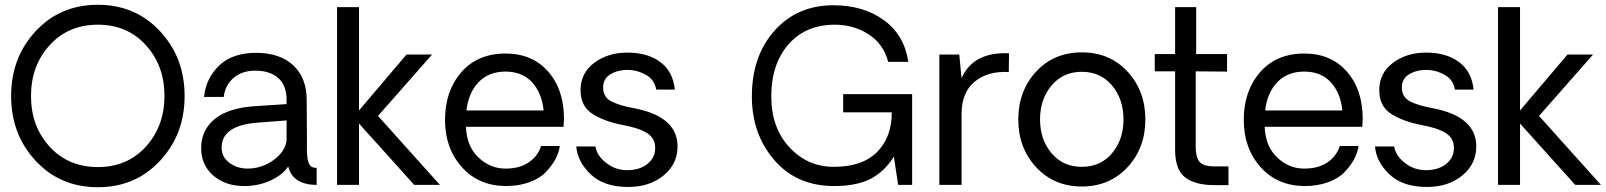

<svg xmlns="http://www.w3.org/2000/svg" viewBox="-20 -780 6774 810"><path d="M393.1 9.8Q233.9 9.8 130.4 -101.6Q26.9 -212.9 26.9 -375Q26.9 -537.1 130.4 -648.4Q233.9 -759.8 393.1 -759.8Q551.3 -759.8 655 -648.4Q758.8 -537.1 758.8 -375Q758.8 -212.9 655 -101.6Q551.3 9.8 393.1 9.8ZM393.1 -75.2Q517.1 -75.2 595.5 -161.6Q673.8 -248 673.8 -375Q673.8 -502.9 595.5 -589.4Q517.1 -675.8 393.1 -675.8Q268.1 -675.8 189.5 -589.4Q110.8 -502.9 110.8 -375Q110.8 -247.1 189.5 -161.1Q268.1 -75.2 393.1 -75.2Z M1010.7 4.9Q930.7 4.9 879.6 -39.6Q828.6 -84 828.6 -154.8Q828.6 -230 884.8 -277.1Q940.9 -324.2 1054.7 -332L1189 -340.8V-358.9Q1189 -419.9 1153.8 -450.9Q1118.7 -481.9 1056.6 -481.9Q1001.5 -481.9 965.6 -451.4Q929.7 -420.9 923.8 -371.1H840.8Q848.6 -449.2 904.3 -503.2Q960 -557.1 1061 -557.1Q1160.2 -557.1 1217 -504.6Q1273.9 -452.1 1273.9 -356.9Q1273.9 -316.9 1274.4 -268.1Q1274.9 -219.2 1274.9 -185.1Q1274.9 -150.9 1274.9 -147Q1274.9 -105 1284.4 -87.9Q1293.9 -70.8 1315.9 -71.8V0Q1304.7 0 1284.7 -2Q1210.4 -14.2 1195.8 -78.1Q1173.8 -43 1122.3 -19Q1070.8 4.9 1010.7 4.9ZM1023.9 -68.8Q1085 -68.8 1134.3 -105Q1183.6 -141.1 1189 -188V-272L1063 -262.2Q915 -250 915 -157.2Q915 -117.2 948 -93Q981 -68.8 1023.9 -68.8Z M1401.9 0V-750H1494.6V-314L1694.8 -549.8H1802.7L1574.7 -291L1835.9 0H1727.5L1494.6 -258.8V0Z M2359.4 -277.8Q2359.4 -269 2357.4 -245.1H1945.8Q1948.7 -163.1 1997.6 -116.5Q2046.4 -69.8 2109.4 -68.8Q2169.4 -67.9 2209 -94Q2248.5 -120.1 2262.7 -164.1H2341.8Q2337.9 -136.2 2323.2 -108.6Q2308.6 -81.1 2282.7 -54Q2256.8 -26.9 2212.6 -11Q2168.5 4.9 2113.8 4.9Q1998.5 3.9 1928 -75.4Q1857.4 -154.8 1857.4 -273.9Q1857.4 -396 1926 -475.1Q1994.6 -554.2 2112.8 -554.2Q2225.6 -554.2 2292.5 -478Q2359.4 -401.9 2359.4 -277.8ZM2112.8 -478Q2042 -478 1999.3 -433.6Q1956.5 -389.2 1947.8 -314H2273.4Q2265.6 -389.2 2224.1 -433.6Q2182.6 -478 2112.8 -478Z M2630.4 8.8Q2528.3 8.8 2472.4 -44.2Q2416.5 -97.2 2411.1 -162.1H2492.2Q2498 -123 2538.1 -92Q2578.1 -61 2629.2 -62Q2680.2 -63 2712.2 -89.1Q2744.1 -115.2 2744.1 -155.8Q2744.1 -197.8 2708.3 -219.5Q2672.4 -241.2 2605.5 -252.9Q2525.4 -269 2477.3 -301Q2429.2 -333 2429.2 -399.9Q2429.2 -471.7 2486.8 -514.9Q2544.4 -558.1 2626.5 -558.1Q2712.4 -558.1 2765.9 -518.1Q2819.3 -478 2827.1 -401.9H2748.5Q2740.7 -443.8 2706.5 -463.4Q2672.4 -482.9 2636.2 -484.9Q2590.3 -486.8 2557.4 -468Q2524.4 -449.2 2524.4 -411.1Q2524.4 -371.1 2557.9 -353Q2591.3 -335 2656.2 -323.2Q2838.4 -288.1 2838.4 -162.1Q2838.4 -87.9 2779.3 -39.6Q2720.2 8.8 2630.4 8.8Z M3828.1 -382.8V-301.8V0H3769L3751 -119.1Q3710.9 -55.2 3651.9 -25.1Q3592.8 4.9 3499 4.9Q3340.8 4.9 3246.3 -105Q3151.9 -214.8 3151.9 -373Q3151.9 -543 3247.3 -650.4Q3342.8 -757.8 3496.1 -757.8Q3622.1 -757.8 3708.5 -695.3Q3794.9 -632.8 3812 -519H3727.1Q3707 -595.2 3644 -635.5Q3581.1 -675.8 3502 -675.8Q3378.9 -675.8 3306.4 -592.8Q3233.9 -509.8 3233.9 -373Q3233.9 -241.2 3310.3 -158.7Q3386.7 -76.2 3498 -76.2Q3618.2 -76.2 3680.2 -138.7Q3742.2 -201.2 3742.2 -306.2H3537.1V-382.8Z M4236.8 -555.2 4235.8 -476.1Q4147 -481 4091.8 -435.5Q4036.6 -390.1 4036.6 -297.9V0H3942.9V-549.8H4026.9L4036.6 -450.2Q4085.9 -562 4236.8 -555.2Z M4736.6 -74.5Q4661.1 6.8 4543.9 6.8Q4426.8 6.8 4351.3 -74.5Q4275.9 -155.8 4275.9 -275.9Q4275.9 -396 4350.8 -477.5Q4425.8 -559.1 4543.9 -559.1Q4662.1 -559.1 4737.1 -477.5Q4812 -396 4812 -275.9Q4812 -155.8 4736.6 -74.5ZM4719.7 -275.9Q4719.7 -361.8 4671.4 -419.4Q4623 -477.1 4543.9 -477.1Q4464.8 -477.1 4416.3 -419.4Q4367.7 -361.8 4367.7 -275.9Q4367.7 -190.9 4416.3 -133.5Q4464.8 -76.2 4543.9 -76.2Q4623 -76.2 4671.4 -133.5Q4719.7 -190.9 4719.7 -275.9Z M5102.5 1Q5023.4 1 4980.5 -31Q4937.5 -63 4937.5 -148.9V-479H4851.6V-551.8H4937.5V-750H5026.4V-551.8H5156.7V-478L5024.4 -479V-159.2Q5024.4 -118.2 5040 -98.1Q5055.7 -78.1 5102.5 -78.1H5162.6V1Z M5729 -277.8Q5729 -269 5727.1 -245.1H5315.4Q5318.4 -163.1 5367.2 -116.5Q5416 -69.8 5479 -68.8Q5539.1 -67.9 5578.6 -94Q5618.2 -120.1 5632.3 -164.1H5711.4Q5707.5 -136.2 5692.9 -108.6Q5678.2 -81.1 5652.3 -54Q5626.5 -26.9 5582.3 -11Q5538.1 4.9 5483.4 4.9Q5368.2 3.9 5297.6 -75.4Q5227.1 -154.8 5227.1 -273.9Q5227.1 -396 5295.7 -475.1Q5364.3 -554.2 5482.4 -554.2Q5595.2 -554.2 5662.1 -478Q5729 -401.9 5729 -277.8ZM5482.4 -478Q5411.6 -478 5368.9 -433.6Q5326.2 -389.2 5317.4 -314H5643.1Q5635.3 -389.2 5593.8 -433.6Q5552.2 -478 5482.4 -478Z M6000 8.8Q5897.9 8.8 5842 -44.2Q5786.1 -97.2 5780.8 -162.1H5861.8Q5867.7 -123 5907.7 -92Q5947.8 -61 5998.8 -62Q6049.8 -63 6081.8 -89.1Q6113.8 -115.2 6113.8 -155.8Q6113.8 -197.8 6077.9 -219.5Q6042 -241.2 5975.1 -252.9Q5895 -269 5846.9 -301Q5798.8 -333 5798.8 -399.9Q5798.8 -471.7 5856.4 -514.9Q5914.1 -558.1 5996.1 -558.1Q6082 -558.1 6135.5 -518.1Q6189 -478 6196.8 -401.9H6118.2Q6110.4 -443.8 6076.2 -463.4Q6042 -482.9 6005.9 -484.9Q5960 -486.8 5927 -468Q5894 -449.2 5894 -411.1Q5894 -371.1 5927.5 -353Q5960.9 -335 6025.9 -323.2Q6208 -288.1 6208 -162.1Q6208 -87.9 6148.9 -39.6Q6089.8 8.8 6000 8.8Z M6299.8 0V-750H6392.6V-314L6592.8 -549.8H6700.7L6472.7 -291L6733.9 0H6625.5L6392.6 -258.8V0Z"/></svg>

Font: Oakes Grotesk
Style: Regular
Weight: 400
Designer: Samuel Oakes
Foundry: Samuel Oakes
Version: Version 1.0 | wf-rip DC20170320